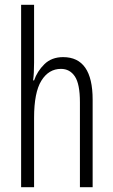

<svg xmlns="http://www.w3.org/2000/svg" viewBox="-20 -780 472 800"><path d="M122 -519Q122 -475 118 -445H122Q135 -483 165 -512.5Q195 -542 243 -542Q366 -542 366 -365V0H313V-354Q313 -430 292 -461.5Q271 -493 234 -493Q183 -493 152.5 -444Q122 -395 122 -289V0H68V-760H122Z"/></svg>

Font: Noto Sans Ethiopic ExtraCondensed Light
Style: Regular
Weight: 300
Width: 2
Designer: Monotype Design Team
Foundry: Monotype Imaging Inc.
Version: Version 2.102; ttfautohint (v1.8.4.7-5d5b)